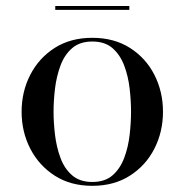

<svg xmlns="http://www.w3.org/2000/svg" viewBox="-20 -592 598 622"><path d="M279 10Q208.5 10 157.2 -23Q106 -56 78 -110.5Q50 -165 50 -230Q50 -295 78 -349.5Q106 -404 157.2 -436.8Q208.5 -469.5 279 -469.5Q349.5 -469.5 401 -436.8Q452.5 -404 480.2 -349.5Q508 -295 508 -230Q508 -165 480.2 -110.5Q452.5 -56 401 -23Q349.5 10 279 10ZM279 -2.5Q320 -2.5 344.8 -24.2Q369.5 -46 382.5 -80.8Q395.5 -115.5 400 -155.2Q404.5 -195 404.5 -230Q404.5 -265.5 400 -305Q395.5 -344.5 382.5 -379.2Q369.5 -414 344.8 -435.8Q320 -457.5 279 -457.5Q238.5 -457.5 213.5 -435.8Q188.5 -414 175.8 -379.2Q163 -344.5 158.2 -305Q153.5 -265.5 153.5 -230Q153.5 -195 158.2 -155.2Q163 -115.5 175.8 -80.8Q188.5 -46 213.5 -24.2Q238.5 -2.5 279 -2.5ZM159 -560V-572.5H399V-560Z"/></svg>

Font: Bodoni Moda 18pt
Style: Regular
Weight: 400
Designer: Owen Earl
Foundry: indestructible type
Version: Version 2.005